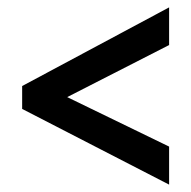

<svg xmlns="http://www.w3.org/2000/svg" viewBox="-20 -584 518 520"><path d="M40 -289V-351L438 -564V-462L162 -321L438 -187V-84Z"/></svg>

Font: Noto Sans Devanagari Condensed SemiBold
Style: Regular
Weight: 600
Width: 3
Designer: Jelle Bosma - Monotype Design Team
Foundry: Monotype Imaging Inc.
Version: Version 2.004; ttfautohint (v1.8.4.7-5d5b)